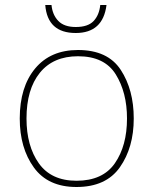

<svg xmlns="http://www.w3.org/2000/svg" viewBox="-20 -738 615 768"><path d="M515 -264Q515 -379 463 -458.5Q411 -538 292 -538Q182 -538 120.5 -464Q59 -390 59 -264Q59 -146 115.5 -68Q172 10 286 10Q404 10 459.5 -69Q515 -148 515 -264ZM86 -264Q86 -381 139.5 -447Q193 -513 292 -513Q398 -513 443 -440.5Q488 -368 488 -264Q488 -155 439.5 -85Q391 -15 286 -15Q185 -15 135.5 -84.5Q86 -154 86 -264ZM406 -718H381Q377 -678 354.5 -654Q332 -630 283 -630Q237 -630 213.5 -654Q190 -678 186 -718H161Q170 -606 283 -606Q392 -606 406 -718Z"/></svg>

Font: Noto Sans UI Thin
Style: Regular
Weight: 250
Designer: Monotype Design Team
Foundry: Monotype Imaging Inc.
Version: Version 1.901